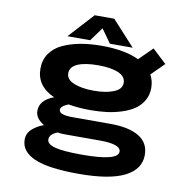

<svg xmlns="http://www.w3.org/2000/svg" viewBox="-92 -760 1035 1052"><g transform="rotate(10 425.0 -234.5)"><path d="M586 -531H459L405 -607L349.5 -531H223L350 -670H459ZM417 -154Q349 -154 294 -164Q252 -147.5 252 -127.5Q252 -99 325.5 -99H537Q641.5 -99 697.5 -65Q753.5 -31 753.5 37Q753.5 115.5 670.2 158.2Q587 201 413.5 201Q245 201 167.8 167.2Q90.5 133.5 90.5 67.5Q90.5 32 117.2 8Q144 -16 181 -29Q131.5 -58.5 131.5 -99.5Q131.5 -160 209 -189Q108 -233.5 108 -331Q108 -379.5 133 -415.5Q158 -451.5 202.2 -472Q246.5 -492.5 300 -502.2Q353.5 -512 417 -512Q546.5 -512 625.5 -474L699.5 -547L777.5 -474L706.5 -403.5Q724.5 -371.5 724.5 -331Q724.5 -292 706.5 -261Q688.5 -230 659.2 -210.2Q630 -190.5 589.2 -177.5Q548.5 -164.5 506.2 -159.2Q464 -154 417 -154ZM417 -262Q484.5 -262 527.8 -279.8Q571 -297.5 571 -332Q571 -368 529.8 -385.8Q488.5 -403.5 417 -403.5Q344.5 -403.5 303.5 -385.8Q262.5 -368 262.5 -332Q262.5 -297.5 305.8 -279.8Q349 -262 417 -262ZM218 44Q218 70 263 82.2Q308 94.5 414.5 94.5Q614 94.5 614 42.5Q614 1 497.5 1H299.5Q280 1 261.5 -2Q242 5 230 16.8Q218 28.5 218 44Z"/></g></svg>

Font: League Mono Wide SemiBold
Style: Regular
Weight: 600
Width: 8
Designer: Tyler Finck
Foundry: The League of Moveable Type / Tyler Finck
Version: Version 2.210